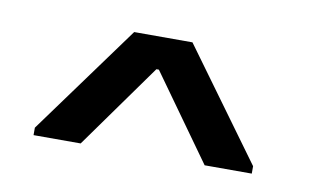

<svg xmlns="http://www.w3.org/2000/svg" viewBox="-36 -815 491 305"><g transform="rotate(10 209.0 -662.5)"><path d="M31 -580 160 -757H254L383 -580V-568H307L209 -705H205L107 -568H31Z"/></g></svg>

Font: Be Vietnam
Style: Regular
Weight: 400
Designer: Gabriel Lam
Foundry: TypeRant
Version: Version 4.000